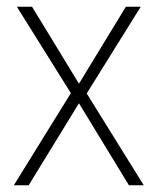

<svg xmlns="http://www.w3.org/2000/svg" viewBox="-20 -549 469 569"><path d="M190 -273 30 -529H75L214 -301L353 -529H397L237 -272L406 0H362L214 -243L65 0H21Z"/></svg>

Font: Noto Sans Kannada SemiCondensed ExtraLight
Style: Regular
Weight: 200
Width: 4
Designer: Jelle Bosma - Monotype Design Team
Foundry: Monotype Imaging Inc.
Version: Version 2.005; ttfautohint (v1.8.4.7-5d5b)